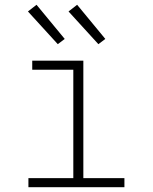

<svg xmlns="http://www.w3.org/2000/svg" viewBox="-20 -784 640 804"><path d="M99 0V-38H287V-492H115V-530H329V-38H501V0ZM392 -599 267 -736 303 -764 421 -621ZM222 -599 97 -736 133 -764 251 -621Z"/></svg>

Font: Iosevka Slab XLtEx
Style: Regular
Weight: 200
Width: 7
Monospace: yes
Designer: Belleve Invis
Foundry: Belleve Invis
Version: Version 11.1.0; ttfautohint (v1.8.3)